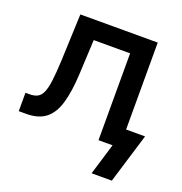

<svg xmlns="http://www.w3.org/2000/svg" viewBox="-124 -630 850 896"><g transform="rotate(20 301.5 -182.5)"><path d="M8.3 0V-91.3H28.3Q51.8 -91.3 67.1 -99.1Q82.5 -106.9 92 -127.7Q101.6 -148.4 106.7 -187.5Q111.8 -226.6 114.7 -289.1L124 -522.5H508.3V0H404.3V-431.2H223.6L215.3 -260.3Q210.9 -169.9 193.6 -112.3Q176.3 -54.7 140.6 -27.3Q105 0 45.9 0ZM426.8 156.2 474.1 0H439.9V-90.8H602.5L527.3 156.2Z"/></g></svg>

Font: Inter 28pt Medium
Style: Regular
Weight: 500
Designer: Rasmus Andersson
Foundry: rsms
Version: Version 4.001;git-66647c0bb